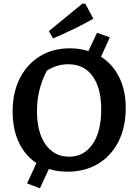

<svg xmlns="http://www.w3.org/2000/svg" viewBox="-20 -927 753 1049"><path d="M348 11Q294 11 247 -4L198 102L128 75L179 -36Q117 -77 83 -149Q49 -221 49 -318Q49 -421 88 -498.5Q127 -576 197.5 -619.5Q268 -663 362 -663Q416 -663 463 -648L510 -748L580 -723L532 -617Q596 -576 631.5 -504.5Q667 -433 667 -338Q667 -232 627.5 -154Q588 -76 516.5 -32.5Q445 11 348 11ZM358 -71Q438 -71 485.5 -139Q533 -207 533 -329Q533 -446 486 -511Q439 -576 353 -576Q290 -576 236 -541Q182 -438 182 -321Q182 -204 229 -137.5Q276 -71 358 -71ZM270 -717 247 -757 430 -907H446L490 -825Q436 -794 381 -767.5Q326 -741 270 -717Z"/></svg>

Font: Piazzolla SemiBold
Style: Regular
Weight: 600
Designer: Juan Pablo del Peral
Foundry: Huerta Tipografica
Version: Version 1.330